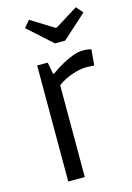

<svg xmlns="http://www.w3.org/2000/svg" viewBox="-122 -868 639 930"><g transform="rotate(-15 197.5 -403.0)"><path d="M101 0V-582H154L165 -523H171Q171 -523 186.5 -534Q202 -545 227 -559Q252 -573 280.5 -584Q309 -595 334 -595Q349 -595 362 -592.5Q375 -590 375 -590L368 -510Q368 -510 355 -511Q342 -512 331 -512Q303 -512 274.5 -504Q246 -496 222 -484Q198 -472 184 -461V0ZM212 -663 91 -772 120 -806 234 -735H241L355 -806L384 -772L263 -663Z"/></g></svg>

Font: Ruda
Style: Regular
Weight: 400
Designer: Mariela Monsalve and Angelina Sanchez
Foundry: Mariela Monsalve and Angelina Sanchez
Version: Version 2.000